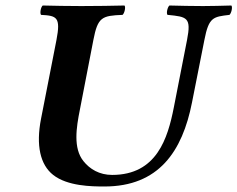

<svg xmlns="http://www.w3.org/2000/svg" viewBox="-20 -667 862 697"><path d="M319 -522C335 -605 350 -610 425 -613C432 -619 437 -641 432 -647C385 -646 336 -645 275 -645C220 -645 183 -646 135 -647C128 -641 124 -619 129 -613C186 -610 201 -605 185 -522L129 -236C110 -139 126 -69 173 -32C225 9 313 10 359 10C556 10 642 -117 677 -295L722 -522C738 -605 754 -606 813 -613C820 -619 825 -641 820 -647C773 -646 757 -645 717 -645C669 -645 643 -646 595 -647C588 -641 583 -619 588 -613H589C659 -606 675 -604 659 -522L611 -277C589 -165 549 -32 387 -32C341 -32 306 -53 283 -82C245 -129 257 -204 270 -269Z"/></svg>

Font: Libertinus Serif
Style: Bold Italic
Weight: 700
Italic angle: -12°
Designer: Philipp H. Poll, Khaled Hosny
Foundry: Caleb Maclennan
Version: Version 7.050;RELEASE